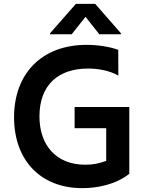

<svg xmlns="http://www.w3.org/2000/svg" viewBox="-20 -971 757 1001"><path d="M425.8 -883.2 497.9 -792.3H610.4V-797.6L476.2 -951H375.7L241.1 -797.6V-792.3H353.7ZM369 -413V-302.6H533.7V-132.5C497.9 -118.3 461.6 -112.2 424.7 -112.2C271.7 -112.2 185.7 -215.2 185.7 -364C185.7 -529.1 285.2 -613.6 438.9 -613.6C489.3 -613.6 549.7 -604 596.9 -577.1L596.6 -711.3C549 -728 489 -737.2 431.8 -737.2C195.7 -737.2 53.3 -585.2 53.3 -359.7C53.3 -136.7 190.3 9.9 409.1 9.9C486.5 9.9 582.7 -8.2 654.1 -65V-413Z"/></svg>

Font: TID UI Semi Bold
Style: Regular
Weight: 600
Designer: The TID Project Authors
Foundry: Bakken & Bæck
Version: Version 1.001;hotconv 1.0.109;makeotfexe 2.5.65596